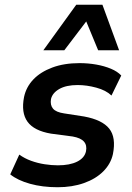

<svg xmlns="http://www.w3.org/2000/svg" viewBox="-20 -776 556 806"><path d="M222 10Q158 10 106 -4.5Q54 -19 23 -44L61 -127Q83 -111 110.5 -101Q138 -91 167.5 -86.5Q197 -82 223 -82Q273 -82 304 -97.5Q335 -113 341 -141Q346 -166 332.5 -181.5Q319 -197 285 -203L194 -215Q123 -227 95.5 -265Q68 -303 81 -369Q90 -411 120 -442.5Q150 -474 199.5 -492.5Q249 -511 314 -511Q350 -511 384 -505Q418 -499 445.5 -487.5Q473 -476 489 -459L448 -375Q425 -397 384.5 -408Q344 -419 306 -419Q258 -419 229 -402.5Q200 -386 194 -360Q190 -335 202.5 -320Q215 -305 249 -300L333 -287Q409 -273 438.5 -236Q468 -199 454 -129Q445 -88 413.5 -56.5Q382 -25 332.5 -7.5Q283 10 222 10ZM162 -565 300 -756H410L480 -565H392L342 -686L250 -565Z"/></svg>

Font: Nunito Sans 7pt SemiCondensed
Style: Bold Italic
Weight: 700
Width: 4
Italic angle: -9°
Designer: Vernon Adams
Foundry: Vernon Adams
Version: Version 3.101;gftools[0.9.27]